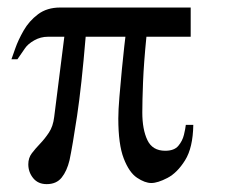

<svg xmlns="http://www.w3.org/2000/svg" viewBox="-20 -460 600 500"><path d="M483.4 -134.8Q482.4 -75.2 461.9 -42.5Q441.4 -9.8 416 3.4Q390.6 16.6 374 16.6Q357.4 16.6 336.9 2.9Q316.4 -10.7 302.2 -47.4Q288.1 -84 288.1 -151.4Q288.1 -172.9 291 -208Q293.9 -243.2 297.4 -279.3Q300.8 -315.4 303.7 -339.8Q306.6 -364.3 306.6 -364.3H203.1Q192.4 -236.3 180.7 -158.2Q168.9 -80.1 161.1 -43Q154.3 -14.6 140.6 2.4Q127 19.5 101.6 19.5Q79.1 19.5 66.4 3.9Q53.7 -11.7 53.7 -32.2Q53.7 -48.8 63 -61Q72.3 -73.2 84.5 -85.9Q96.7 -98.6 107.4 -114.7Q118.2 -130.9 121.1 -155.3L147.5 -364.3H104.5Q85.9 -364.3 69.3 -355Q52.7 -345.7 44.9 -334L25.4 -305.7H9.8Q12.7 -313.5 20 -334.5Q27.3 -355.5 41.5 -380.4Q55.7 -405.3 79.1 -422.9Q102.5 -440.4 136.7 -440.4H476.6V-364.3H361.3Q354.5 -295.9 352.5 -246.1Q350.6 -196.3 350.6 -167Q350.6 -123 363.8 -95.2Q377 -67.4 410.2 -67.4Q433.6 -67.4 444.3 -80.1Q455.1 -92.8 459 -108.9Q462.9 -125 463.9 -134.8Z"/></svg>

Font: Namkio Khamti Book
Style: Bold
Weight: 800
Designer: Debbi Hosken
Foundry: SIL International
Version: Version 3.917